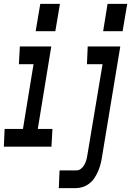

<svg xmlns="http://www.w3.org/2000/svg" viewBox="-52 -761 680 996"><path d="M483 -599 506 -741H608L584 -599ZM133 -599 157 -741H259L235 -599ZM253 215 257 123H344Q357 123 368 114.5Q379 106 385.5 94Q392 82 395.5 70Q399 58 401 45L480 -428H399L403 -520H572L476 60Q473 78 468 96Q463 114 455 131.5Q447 149 436.5 164.5Q426 180 410 192Q394 204 376 209.5Q358 215 340 215ZM-32 0 -28 -92H67L122 -428H46L51 -520H214L144 -92H220L215 0Z"/></svg>

Font: Iosevka SS04 Semibold Extended
Style: Italic
Weight: 600
Width: 7
Italic angle: -9°
Monospace: yes
Designer: Belleve Invis
Foundry: Belleve Invis
Version: Version 19.0.0; ttfautohint (v1.8.4)